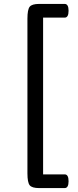

<svg xmlns="http://www.w3.org/2000/svg" viewBox="-20 -860 400 980"><path d="M200 30H310Q330 30 330 65Q330 100 310 100H180Q143 100 131.5 85.5Q120 71 120 25V-765Q120 -811 131.5 -825.5Q143 -840 180 -840H310Q330 -840 330 -805Q330 -770 310 -770H200Z"/></svg>

Font: Offside
Style: Regular
Weight: 400
Designer: Eduardo Rodriguez Tunni
Foundry: Eduardo Rodriguez Tunni
Version: Version 1.002; ttfautohint (v1.8.4.7-5d5b);gftools[0.9.23]